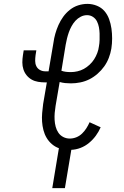

<svg xmlns="http://www.w3.org/2000/svg" viewBox="-20 -763 640 988"><path d="M249 205 283 0H284Q264 -7 247.5 -21Q231 -35 220 -53.5Q209 -72 203.5 -93.5Q198 -115 196.5 -137Q195 -159 197 -182Q199 -205 202 -228L221 -339H213Q194 -339 176 -342Q158 -345 143 -353.5Q128 -362 117 -375.5Q106 -389 100.5 -406Q95 -423 95 -441.5Q95 -460 98 -479L102 -504H167L163 -479Q161 -464 161 -449.5Q161 -435 167 -422.5Q173 -410 185.5 -403Q198 -396 213 -396H230L255 -543Q258 -566 264.5 -589Q271 -612 281 -634.5Q291 -657 305.5 -677Q320 -697 339.5 -712.5Q359 -728 382.5 -735.5Q406 -743 430 -743Q455 -743 478.5 -733.5Q502 -724 517.5 -706Q533 -688 541.5 -664.5Q550 -641 553.5 -616Q557 -591 557 -565Q557 -539 553 -513Q549 -489 540 -465.5Q531 -442 516.5 -421.5Q502 -401 482 -383.5Q462 -366 440 -355Q418 -344 393.5 -339Q369 -334 345 -334Q330 -334 315.5 -335.5Q301 -337 287 -341L266 -218Q263 -200 261.5 -182Q260 -164 261 -146Q262 -128 266.5 -111Q271 -94 280.5 -80Q290 -66 305.5 -58Q321 -50 339 -50Q356 -50 372.5 -56.5Q389 -63 402 -75.5Q415 -88 424.5 -103Q434 -118 441 -134L498 -108Q488 -85 473 -64.5Q458 -44 438 -27.5Q418 -11 394.5 -2Q371 7 347 8L314 205ZM344 -392Q361 -392 378.5 -396Q396 -400 411.5 -408.5Q427 -417 441 -430Q455 -443 464.5 -458Q474 -473 480.5 -490Q487 -507 489 -524Q492 -540 492.5 -557Q493 -574 492.5 -590.5Q492 -607 489 -623Q486 -639 479 -653Q472 -667 458.5 -676Q445 -685 428 -685Q411 -685 395.5 -677Q380 -669 368.5 -656.5Q357 -644 348.5 -628.5Q340 -613 334.5 -597.5Q329 -582 325 -566Q321 -550 318 -533L296 -399Q307 -395 319 -393.5Q331 -392 344 -392Z"/></svg>

Font: Iosevka Slab Light Extended
Style: Italic
Weight: 300
Width: 7
Italic angle: -9°
Monospace: yes
Designer: Belleve Invis
Foundry: Belleve Invis
Version: Version 11.1.0; ttfautohint (v1.8.3)